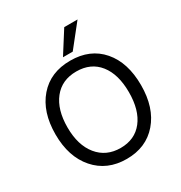

<svg xmlns="http://www.w3.org/2000/svg" viewBox="-203 -1026 1106 1176"><g transform="rotate(-30 350.0 -437.5)"><path d="M393 -727H324L423 -883H517ZM350.5 -611Q248 -611 190.5 -538.5Q133 -466 133 -340.5Q133 -215 192.5 -142Q252 -69 353 -69Q454 -69 510.5 -141Q567 -213 567 -340Q567 -467 510 -539Q453 -611 350.5 -611ZM351.5 -687Q492 -687 572.5 -593.5Q653 -500 653 -340.5Q653 -181 571.5 -86.5Q490 8 352 8Q214 8 131 -87Q48 -182 48 -340.5Q48 -499 129.5 -593Q211 -687 351.5 -687Z"/></g></svg>

Font: Hind Jalandhar
Style: Regular
Weight: 400
Designer: Namrata Goyal
Foundry: Indian Type Foundry
Version: Version 0.702;PS 1.0;hotconv 1.0.81;makeotf.lib2.5.63406